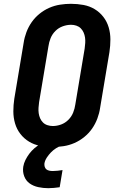

<svg xmlns="http://www.w3.org/2000/svg" viewBox="-20 -763 640 1007"><path d="M257 8Q223 8 191 2Q159 -4 132.5 -20Q106 -36 87 -60.5Q68 -85 59 -115.5Q50 -146 50 -179Q50 -212 55 -245L104 -538Q108 -566 118.5 -594Q129 -622 146 -646.5Q163 -671 187 -690.5Q211 -710 238.5 -722Q266 -734 295 -738.5Q324 -743 352 -743Q386 -743 418 -737Q450 -731 476.5 -715Q503 -699 522 -674.5Q541 -650 550 -619.5Q559 -589 559 -556Q559 -523 554 -490L505 -197Q501 -169 490.5 -141Q480 -113 463 -88.5Q446 -64 422 -44.5Q398 -25 370.5 -13Q343 -1 314 3.5Q285 8 257 8ZM257 -102Q279 -102 300.5 -110Q322 -118 338.5 -134.5Q355 -151 363.5 -172Q372 -193 375 -215L424 -508Q426 -523 427 -537.5Q428 -552 426 -566Q424 -580 418.5 -592.5Q413 -605 403.5 -614.5Q394 -624 380.5 -628.5Q367 -633 353 -633Q331 -633 309 -625Q287 -617 270.5 -600.5Q254 -584 245.5 -563Q237 -542 234 -520L185 -227Q183 -212 182 -197.5Q181 -183 183 -169Q185 -155 190.5 -142.5Q196 -130 205.5 -120.5Q215 -111 229 -106.5Q243 -102 257 -102ZM233 224Q207 224 181 218.5Q155 213 135.5 199Q116 185 107 161.5Q98 138 102 111Q105 93 113.5 76Q122 59 133.5 43.5Q145 28 160 15Q175 2 192 -8H306L305 0Q289 5 274 14.5Q259 24 247 36.5Q235 49 225.5 63.5Q216 78 213 94Q212 103 214.5 111.5Q217 120 223 125Q229 130 238 132Q247 134 256 134Q269 134 282 132.5Q295 131 308 129L293 219Q278 221 263 222.5Q248 224 233 224Z"/></svg>

Font: Iosevka XBd Ex Obl
Style: Regular
Weight: 800
Width: 7
Italic angle: -9°
Monospace: yes
Designer: Belleve Invis
Foundry: Belleve Invis
Version: Version 32.5.0; ttfautohint (v1.8.4)